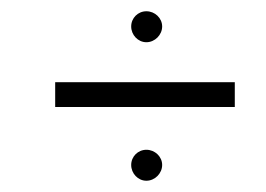

<svg xmlns="http://www.w3.org/2000/svg" viewBox="-20 -554 472 341"><path d="M78 -408V-364H397V-408ZM240 -288C225 -288 213 -276 213 -261C213 -246 225 -233 240 -233C255 -233 268 -246 268 -261C268 -276 255 -288 240 -288ZM240 -534C225 -534 213 -522 213 -507C213 -492 225 -479 240 -479C255 -479 268 -492 268 -507C268 -522 255 -534 240 -534Z"/></svg>

Font: Advent Pro
Style: Light
Weight: 300
Designer: Andreas Kalpakidis
Foundry: Andreas Kalpakidis
Version: Version 2.002 2007